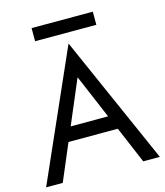

<svg xmlns="http://www.w3.org/2000/svg" viewBox="-126 -965 912 1060"><g transform="rotate(-15 330.0 -435.0)"><path d="M155 -795H505V-870H155ZM5 0H100L189 -210H471L560 0H655L330 -735ZM330 -542 437 -290H223Z"/></g></svg>

Font: Jost
Style: Regular
Weight: 400
Version: Version 3.710